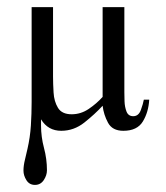

<svg xmlns="http://www.w3.org/2000/svg" viewBox="-20 -356 467 539"><path d="M383.8 -76.2H398.9Q397 -41.5 381.1 -15.1Q365.2 11.2 326.2 11.2Q295.4 11.2 283.2 -11.5Q271 -34.2 268.1 -59.1Q246.1 -35.2 216.8 -12Q187.5 11.2 151.9 11.2Q114.7 11.2 95.2 -21V-3.9Q95.2 28.3 103.5 59.3Q111.8 90.3 111.8 122.1Q111.8 136.2 102.8 149.7Q93.8 163.1 78.1 163.1Q62.5 163.1 54.2 149.9Q45.9 136.7 45.9 123Q45.9 108.9 50 92.5Q54.2 76.2 57.1 62Q64.5 29.8 66.7 -3.7Q68.8 -37.1 68.8 -69.8V-335.9H128.9V-141.1Q128.9 -121.1 130.4 -96.2Q131.8 -71.3 142.8 -53.2Q153.8 -35.2 181.2 -35.2Q207 -35.2 229.2 -50.3Q251.5 -65.4 268.1 -84V-335.9H329.1V-97.2Q329.1 -87.9 329.6 -71.8Q330.1 -55.7 335.2 -42.7Q340.3 -29.8 354 -29.8Q369.1 -29.8 375.5 -47.4Q381.8 -64.9 383.8 -76.2Z"/></svg>

Font: Lateef Light
Style: Regular
Weight: 300
Designer: SIL International
Foundry: SIL International
Version: Version 4.200